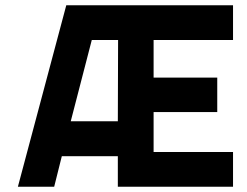

<svg xmlns="http://www.w3.org/2000/svg" viewBox="-20 -710 938 730"><path d="M428 0V-116H215L186 0H48L232 -690H866V-558H564V-415H806V-284H564V-132H866V0ZM329 -558 249 -249H428L429 -558Z"/></svg>

Font: TypoPRO Titillium Text
Style: 999 wt
Weight: 900
Designer: Accademia di Belle Arti di Urbino and others
Foundry: Accademia di Belle Arti di Urbino and others.
Version: Version 25.000